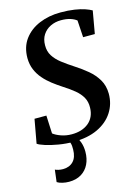

<svg xmlns="http://www.w3.org/2000/svg" viewBox="-143 -829 825 1141"><g transform="rotate(-15 269.5 -259.0)"><path d="M224 11Q176.5 11 131.2 3.2Q86 -4.5 52.8 -15.2Q19.5 -26 7.5 -35L34 -181.5H107L112 -70.5Q129.5 -56.5 159.8 -45.8Q190 -35 225 -35Q256.5 -35 282.8 -43.2Q309 -51.5 328.5 -67.5Q348 -83.5 358.8 -107Q369.5 -130.5 370 -160.5Q371 -196 356 -223Q341 -250 312.8 -273.5Q284.5 -297 245 -322Q215 -341.5 186.8 -363.2Q158.5 -385 136 -411.2Q113.5 -437.5 100.2 -469.2Q87 -501 86.5 -539.5Q86.5 -608 121.2 -655.2Q156 -702.5 215 -727.2Q274 -752 346 -752Q394.5 -752 431.8 -746.2Q469 -740.5 494.8 -731.5Q520.5 -722.5 535 -714L510.5 -575H438.5L432 -679.5Q418 -691 394 -698.8Q370 -706.5 337 -706.5Q301 -706.5 271.8 -692.2Q242.5 -678 225 -651.2Q207.5 -624.5 207.5 -586.5Q207 -549.5 224.5 -521.8Q242 -494 273.2 -469.8Q304.5 -445.5 345.5 -419Q384.5 -394 419.5 -364.8Q454.5 -335.5 476.5 -298.2Q498.5 -261 499 -211.5Q499 -148 466.2 -97.5Q433.5 -47 372 -18Q310.5 11 224 11ZM221 -15 246 -13Q257.5 2 266.5 28Q275.5 54 275.5 85Q275.5 129 259 162.5Q242.5 196 211.2 214.8Q180 233.5 136.5 233.5Q116 233.5 95.8 228.8Q75.5 224 63.5 216L72.5 141.5Q79.5 145.5 93 148.5Q106.5 151.5 121.5 151.5Q161.5 151 184.8 126.2Q208 101.5 208.5 54.5Q209.5 30 204.2 14Q199 -2 194.5 -13Z"/></g></svg>

Font: Merriweather 60pt SemiBold
Style: Italic
Weight: 600
Italic angle: -7.8°
Version: Version 2.101